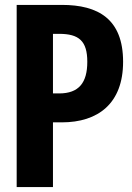

<svg xmlns="http://www.w3.org/2000/svg" viewBox="-20 -763 540 783"><path d="M48 0H196V-264H232C380 -264 482 -341 482 -511C482 -686 380 -743 232 -743H48ZM196 -382V-625H221C302 -625 336 -596 336 -511C336 -426 302 -382 221 -382Z"/></svg>

Font: Noto Sans Mono CJK TC
Style: Bold
Weight: 700
Designer: Ryoko NISHIZUKA 西塚涼子 (kana, bopomofo & ideographs); Paul D. Hunt (Latin, Greek & Cyrillic); Sandoll Communications 산돌커뮤니
Foundry: Adobe
Version: Version 2.004;hotconv 1.0.118;makeotfexe 2.5.65603